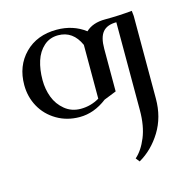

<svg xmlns="http://www.w3.org/2000/svg" viewBox="-109 -562 980 975"><g transform="rotate(-15 381.0 -74.5)"><path d="M41 -223.1Q41 -323.2 104.7 -387.7Q168.5 -452.1 272 -452.1Q358.4 -452.1 421.9 -403.8Q458.5 -439 523.9 -439Q596.2 -439 666 -445.8L668.9 -418V16.1Q668.9 113.8 622.8 188.5Q576.7 263.2 506.8 303.2L491.2 283.2Q526.9 252.4 551 193.6Q575.2 134.8 575.2 51.8V-410.2Q526.4 -410.2 503.7 -383.3Q481 -356.4 481 -295.9V-71.8L416 -45.9Q347.7 6.8 272 6.8Q205.1 6.8 151.9 -24.7Q98.6 -56.2 69.8 -108.4Q41 -160.6 41 -223.1ZM137.2 -223.1Q137.2 -174.8 153.3 -132.3Q169.4 -89.8 204.6 -61Q239.7 -32.2 288.1 -32.2Q340.8 -32.2 386.2 -59.1V-341.8Q350.1 -422.9 272 -422.9Q227.5 -422.9 196.5 -395Q165.5 -367.2 151.4 -323Q137.2 -278.8 137.2 -223.1Z"/></g></svg>

Font: Dihjauti S
Style: Bold
Weight: 700
Designer: T. Christopher White
Version: Version 3.0.0